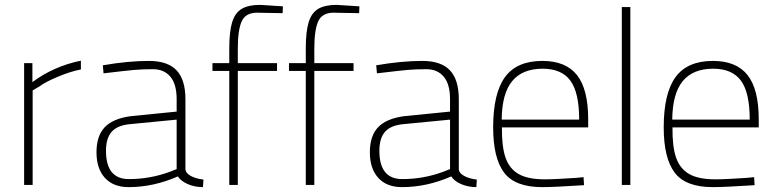

<svg xmlns="http://www.w3.org/2000/svg" viewBox="-20 -759 3187 788"><path d="M79 -500H113V-422Q200 -487 312 -510V-474Q270 -466 217.5 -444Q165 -422 143 -405L114 -388V0H79Z M376 -134Q376 -201 409.5 -236.5Q443 -272 515 -282L705 -301V-352Q705 -414 679 -444.5Q653 -475 608 -475Q564 -475 530.5 -472Q497 -469 405 -458L402 -491Q506 -509 591 -509Q668 -509 704.5 -470.5Q741 -432 741 -352V-64Q742 -49 762 -37.5Q782 -26 815 -22L813 9Q780 9 751.5 -3Q723 -15 710 -35Q610 9 508 9Q445 9 410.5 -29Q376 -67 376 -134ZM677 -54 705 -65V-268L519 -250Q464 -246 439.5 -219.5Q415 -193 415 -140Q415 -24 509 -24Q596 -24 677 -54Z M921 -468H852V-500H921V-560Q921 -630 933 -668.5Q945 -707 972.5 -723Q1000 -739 1048 -739L1141 -733L1140 -705Q1064 -706 1051.5 -706.5Q1039 -707 1036 -707Q988 -707 972 -671.5Q956 -636 956 -559V-500H1117V-468H956V0H921Z M1235 -468H1166V-500H1235V-560Q1235 -630 1247 -668.5Q1259 -707 1286.5 -723Q1314 -739 1362 -739L1455 -733L1454 -705Q1378 -706 1365.5 -706.5Q1353 -707 1350 -707Q1302 -707 1286 -671.5Q1270 -636 1270 -559V-500H1431V-468H1270V0H1235Z M1498 -134Q1498 -201 1531.5 -236.5Q1565 -272 1637 -282L1827 -301V-352Q1827 -414 1801 -444.5Q1775 -475 1730 -475Q1686 -475 1652.5 -472Q1619 -469 1527 -458L1524 -491Q1628 -509 1713 -509Q1790 -509 1826.5 -470.5Q1863 -432 1863 -352V-64Q1864 -49 1884 -37.5Q1904 -26 1937 -22L1935 9Q1902 9 1873.5 -3Q1845 -15 1832 -35Q1732 9 1630 9Q1567 9 1532.5 -29Q1498 -67 1498 -134ZM1799 -54 1827 -65V-268L1641 -250Q1586 -246 1561.5 -219.5Q1537 -193 1537 -140Q1537 -24 1631 -24Q1718 -24 1799 -54Z M2004 -236Q2004 -376 2052.5 -442.5Q2101 -509 2206 -509Q2302 -509 2348 -451Q2394 -393 2394 -269V-236H2040Q2039 -157 2055 -111.5Q2071 -66 2109 -44.5Q2147 -23 2216 -23Q2242 -23 2277.5 -25Q2313 -27 2345 -29L2375 -32L2377 1Q2255 9 2205 9Q2094 9 2049 -50.5Q2004 -110 2004 -236ZM2357 -268Q2357 -379 2321 -428Q2285 -477 2207 -477Q2124 -477 2082 -426Q2040 -375 2039 -268Z M2532 -730H2567V0H2532Z M2704 -236Q2704 -376 2752.5 -442.5Q2801 -509 2906 -509Q3002 -509 3048 -451Q3094 -393 3094 -269V-236H2740Q2739 -157 2755 -111.5Q2771 -66 2809 -44.5Q2847 -23 2916 -23Q2942 -23 2977.5 -25Q3013 -27 3045 -29L3075 -32L3077 1Q2955 9 2905 9Q2794 9 2749 -50.5Q2704 -110 2704 -236ZM3057 -268Q3057 -379 3021 -428Q2985 -477 2907 -477Q2824 -477 2782 -426Q2740 -375 2739 -268Z"/></svg>

Font: Cairo ExtraLight
Style: Regular
Weight: 250
Designer: Mohamed Gaber, the designers of Titillium
Foundry: Kief Type Foundry
Version: Version 2.009; ttfautohint (v1.5.33-1714) -l 8 -r 50 -G 200 